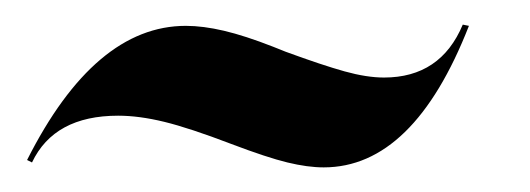

<svg xmlns="http://www.w3.org/2000/svg" viewBox="-20 -345 431 156"><path d="M2 -215Q57 -324 131 -324Q145 -324 162 -320Q179 -316 202 -307L212 -303Q242 -292 260 -287Q278 -282 292 -282Q338 -282 356 -325L361 -324Q316 -209 243 -209Q230 -209 213.5 -213Q197 -217 168 -228Q134 -241 113.5 -246Q93 -251 76 -251Q24 -251 6 -213Z"/></svg>

Font: Moniqa Black Ita Display
Style: Italic
Weight: 900
Italic angle: -10°
Designer: Rajesh Rajput
Foundry: Rajesh Rajput
Version: Version 1.000